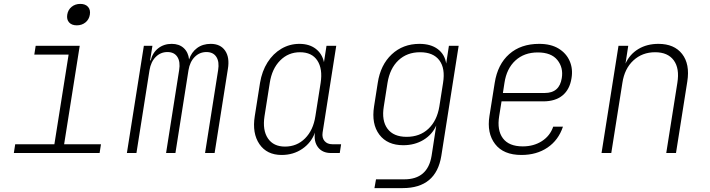

<svg xmlns="http://www.w3.org/2000/svg" viewBox="-20 -785 3640 985"><path d="M51 0 58 -45H259L332 -505H156L163 -550H389L309 -45H498L491 0ZM374 -655Q348 -655 334.5 -670Q321 -685 325 -710Q329 -735 347.5 -750Q366 -765 392 -765Q418 -765 431.5 -750Q445 -735 441 -710Q437 -685 418.5 -670Q400 -655 374 -655Z M631 0 718 -550H762L750 -475H753Q763 -515 792 -537.5Q821 -560 861 -560Q899 -560 922.5 -538.5Q946 -517 950 -480Q962 -517 991 -538.5Q1020 -560 1061 -560Q1111 -560 1135 -525Q1159 -490 1149 -431L1081 0H1032L1099 -425Q1106 -468 1090 -493Q1074 -518 1039 -518Q1004 -518 979 -493Q954 -468 947 -425L880 0H832L899 -425Q906 -468 890 -493Q874 -518 839 -518Q804 -518 779 -493Q754 -468 747 -425L680 0Z M1425 10Q1349 10 1311 -45.5Q1273 -101 1287 -189L1314 -360Q1324 -420 1352.5 -465Q1381 -510 1423.5 -535Q1466 -560 1516 -560Q1567 -560 1600 -534.5Q1633 -509 1642 -466L1655 -550H1705L1635 -105Q1631 -78 1645 -61.5Q1659 -45 1685 -45H1730L1723 0H1678Q1634 0 1611.5 -29.5Q1589 -59 1596 -105Q1577 -53 1531 -21.5Q1485 10 1425 10ZM1442 -33Q1503 -33 1545 -75Q1587 -117 1598 -189L1625 -360Q1636 -432 1608 -474.5Q1580 -517 1519 -517Q1459 -517 1417 -474.5Q1375 -432 1364 -360L1337 -189Q1326 -117 1354.5 -75Q1383 -33 1442 -33Z M1901 180 1909 135H2054Q2174 135 2194 15L2201 -30L2218 -141Q2197 -94 2152 -67Q2107 -40 2049 -40Q1967 -40 1926 -94.5Q1885 -149 1899 -239L1918 -360Q1932 -452 1989.5 -506Q2047 -560 2132 -560Q2190 -560 2226 -533Q2262 -506 2269 -459L2283 -550H2333L2244 15Q2217 180 2046 180ZM2066 -83Q2134 -83 2178 -124.5Q2222 -166 2234 -239L2253 -360Q2265 -434 2234 -475.5Q2203 -517 2135 -517Q2068 -517 2024 -475.5Q1980 -434 1968 -360L1949 -239Q1937 -166 1968 -124.5Q1999 -83 2066 -83Z M2655 10Q2563 10 2520 -46Q2477 -102 2491 -190L2518 -360Q2533 -455 2592.5 -507.5Q2652 -560 2746 -560Q2806 -560 2845.5 -536Q2885 -512 2902.5 -472Q2920 -432 2912 -384Q2903 -326 2866 -295.5Q2829 -265 2767 -265H2553L2541 -190Q2529 -117 2560 -75.5Q2591 -34 2662 -34Q2718 -34 2760 -61Q2802 -88 2818 -135H2868Q2845 -66 2789 -28Q2733 10 2655 10ZM2560 -308H2775Q2850 -308 2862 -384Q2871 -438 2839.5 -477Q2808 -516 2739 -516Q2669 -516 2624 -474.5Q2579 -433 2568 -360Z M3066 0 3153 -550H3203L3189 -459Q3211 -507 3255 -533.5Q3299 -560 3358 -560Q3439 -560 3479.5 -508Q3520 -456 3506 -367L3448 0H3398L3455 -360Q3467 -434 3436.5 -475.5Q3406 -517 3341 -517Q3275 -517 3229.5 -475Q3184 -433 3173 -360L3116 0Z"/></svg>

Font: JetBrains Mono NL Thin
Style: Italic
Weight: 100
Italic angle: -9°
Monospace: yes
Designer: Philipp Nurullin, Konstantin Bulenkov
Foundry: JetBrains
Version: Version 2.305; ttfautohint (v1.8.4.7-5d5b)